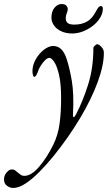

<svg xmlns="http://www.w3.org/2000/svg" viewBox="-119 -642 544 952"><path d="M-54 290Q-69 290 -84 279.5Q-99 269 -99 248Q-99 234 -93 223Q-87 212 -78 205Q-69 198 -60 198Q-50 198 -43 203.5Q-36 209 -29 215Q-22 221 -15 225.5Q-8 230 1 230Q36 230 74.5 185.5Q113 141 146 74Q169 27 176.5 -29.5Q184 -86 184 -154Q184 -228 173.5 -272Q163 -316 149.5 -335.5Q136 -355 126 -355Q116 -355 104.5 -343.5Q93 -332 83.5 -317Q74 -302 70 -290Q69 -285 63 -273Q57 -261 51 -261Q47 -261 44.5 -269.5Q42 -278 42 -289Q42 -312 51.5 -334Q61 -356 76.5 -374Q92 -392 110 -403Q128 -414 145 -414Q169 -414 185.5 -397Q202 -380 212 -348Q226 -305 237 -241.5Q248 -178 243 -78Q242 -60 246.5 -61Q251 -62 258 -75Q291 -138 317.5 -221Q344 -304 344 -404Q344 -409 351.5 -416Q359 -423 363 -423Q367 -423 375 -417.5Q383 -412 389.5 -402Q396 -392 396 -380Q396 -318 365 -234Q334 -150 278 -56Q222 38 148 130Q113 173 77 209.5Q41 246 7.5 268Q-26 290 -54 290ZM240 -476Q207 -476 183.5 -487.5Q160 -499 148 -517Q136 -535 136 -554Q136 -586 151.5 -604Q167 -622 186 -622Q203 -622 210 -614Q217 -606 217 -596Q217 -588 212 -576.5Q207 -565 207 -552Q207 -536 216.5 -528Q226 -520 250 -520Q285 -520 311.5 -534.5Q338 -549 357 -586Q366 -603 371 -607.5Q376 -612 382 -612Q387 -612 389 -607.5Q391 -603 391 -600Q391 -576 377.5 -554Q364 -532 342 -514.5Q320 -497 293 -486.5Q266 -476 240 -476Z"/></svg>

Font: EB Garamond
Style: Italic
Weight: 400
Italic angle: -17.2°
Designer: Georg Duffner and Octavio Pardo
Foundry: Georg Duffner
Version: Version 1.001